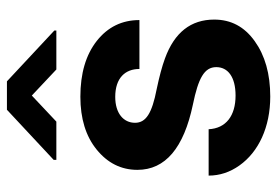

<svg xmlns="http://www.w3.org/2000/svg" viewBox="-143 -647 800 554"><g transform="rotate(-90 257.0 -370.0)"><path d="M299.3 -750H217.3L72.8 -615.2V-607.4H183.1L258.3 -678.2L333.5 -607.4H445.8V-613.3ZM340.3 -146C340.3 -112.8 312.5 -90.3 258.3 -90.3C200.2 -90.3 163.6 -117.7 161.1 -168H27.3C27.3 -136.2 37.1 -106.4 56.6 -79.1C95.7 -23.9 167 9.8 255.4 9.8C320.8 9.8 374 -5.4 415.5 -35.2C457 -64.9 477.5 -103.5 477.5 -151.9C477.5 -219.2 440.4 -266.6 365.7 -293.9C341.8 -302.7 312 -310.5 276.9 -317.9C206.5 -331.5 179.7 -349.1 179.7 -380.4C179.7 -413.6 207 -437.5 254.4 -437.5C309.6 -437.5 335 -408.2 335 -367.7H476.1C476.1 -418 456.1 -459 416 -490.7C375.5 -522.5 321.8 -538.1 254.9 -538.1C191.9 -538.1 141.1 -522.5 102.5 -491.2C63.5 -459.5 43.9 -420.4 43.9 -373.5C43.9 -293 106.9 -239.7 232.4 -213.4C308.1 -197.8 340.3 -180.7 340.3 -146Z"/></g></svg>

Font: Roboto
Style: Bold
Weight: 700
Designer: Google
Version: Version 2.137; 2017